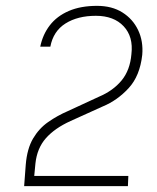

<svg xmlns="http://www.w3.org/2000/svg" viewBox="-20 -636 538 656"><path d="M101 -77 97 -35H418.5L417 0H62.5L68 -73.5Q72.5 -128 93 -162.8Q113.5 -197.5 144.8 -219.2Q176 -241 212 -256.5L318 -305.5Q366.5 -326 395.5 -361.2Q424.5 -396.5 429 -451Q436 -510.5 402.5 -546.2Q369 -582 307.5 -582Q245.5 -582 203.8 -555.8Q162 -529.5 152 -476.5H117.5Q126 -518 150.2 -549.5Q174.5 -581 215 -598.5Q255.5 -616 311.5 -616Q362.5 -616 398.2 -593.5Q434 -571 452 -533Q470 -495 466 -448.5Q458 -376.5 419.5 -334.8Q381 -293 331.5 -272.5L221 -222.5Q167 -198 136.8 -163.8Q106.5 -129.5 101 -77Z"/></svg>

Font: Karla ExtraLight
Style: Italic
Weight: 250
Italic angle: -8°
Designer: Jonathan Pinhorn
Version: Version 2.004;gftools[0.9.33]